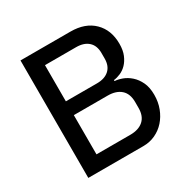

<svg xmlns="http://www.w3.org/2000/svg" viewBox="-158 -843 973 988"><g transform="rotate(-30 328.5 -349.0)"><path d="M90 -698H387Q474 -698 524 -649Q574 -600 574 -518Q574 -479 562.5 -452Q551 -425 534 -407.5Q517 -390 496 -381Q475 -372 456 -370V-364Q476 -363 500.5 -354Q525 -345 547 -325.5Q569 -306 583.5 -275.5Q598 -245 598 -201Q598 -158 584 -121.5Q570 -85 546 -58Q522 -31 489 -15.5Q456 0 417 0H90ZM187 -84H388Q438 -84 466 -109Q494 -134 494 -183V-218Q494 -267 466 -292Q438 -317 388 -317H187ZM187 -399H372Q418 -399 444 -422.5Q470 -446 470 -490V-523Q470 -567 444 -590.5Q418 -614 372 -614H187Z"/></g></svg>

Font: IBM Plex Sans Hebrew Text
Style: Regular
Weight: 450
Designer: Mike Abbink, Paul van der Laan, Pieter van Rosmalen, Yanek Iontef
Foundry: Bold Monday
Version: Version 1.2